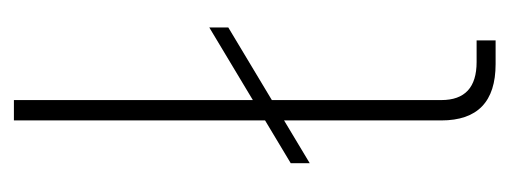

<svg xmlns="http://www.w3.org/2000/svg" viewBox="-254 -496 750 283"><g transform="rotate(-90 121.5 -355.0)"><path d="M168 0Q85 0 85 -80V-710H115V-80Q115 -28 171 -28H203V0ZM22 -274V-302L222 -422V-394Z"/></g></svg>

Font: Geist Thin
Style: Regular
Weight: 400
Designer: Basement.studio, Andrés Briganti, Mateo Zaragoza
Foundry: Basement.studio, Vercel, Andrés Briganti, Guido Ferreyra, Mateo Zaragoza
Version: Version 1.401